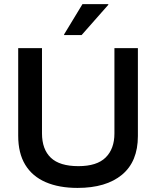

<svg xmlns="http://www.w3.org/2000/svg" viewBox="-20 -911 764 941"><path d="M360 10Q269.2 10 203.8 -18.3Q138.3 -46.7 103.8 -103.3Q69.2 -160 69.2 -245.8V-675H185.8V-257.5Q185.8 -179.2 229.2 -137.9Q272.5 -96.7 364.2 -96.7Q455 -96.7 497.9 -139.2Q540.8 -181.7 540.8 -256.7V-675H655.8V-244.2Q655.8 -119.2 577.9 -54.6Q500 10 360 10ZM294.2 -739.2V-742.5L384.2 -890.8H510.8V-887.5L380 -739.2Z"/></svg>

Font: Funnel Display Medium
Style: Regular
Weight: 500
Designer: NORD ID, Kristian Moeller
Foundry: Dicotype
Version: Version 1.000